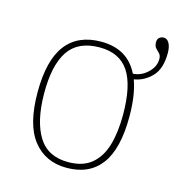

<svg xmlns="http://www.w3.org/2000/svg" viewBox="-97 -713 758 810"><g transform="rotate(15 281.5 -308.5)"><path d="M265 10Q172 10 118.5 -58Q65 -126 65 -267Q65 -407 117 -474.5Q169 -542 270 -542Q386 -542 433 -446Q469 -448 497 -474.5Q525 -501 525 -534Q525 -550 517 -558Q509 -566 501 -574.5Q493 -583 493 -600Q493 -614 501.5 -620.5Q510 -627 520 -627Q535 -627 544 -611Q553 -595 553 -568Q553 -499 520 -465Q487 -431 443 -424Q466 -361 466 -267Q466 -126 415 -58Q364 10 265 10ZM265 -15Q329 -15 367 -46.5Q405 -78 421.5 -134.5Q438 -191 438 -267Q438 -395 397.5 -456Q357 -517 270 -517Q176 -517 134 -454.5Q92 -392 93 -267Q94 -148 135 -81.5Q176 -15 265 -15Z"/></g></svg>

Font: Noto Serif Thin
Style: Regular
Weight: 100
Designer: Monotype Design Team
Foundry: Monotype Imaging Inc.
Version: Version 2.015